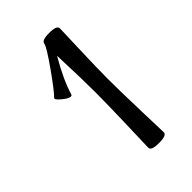

<svg xmlns="http://www.w3.org/2000/svg" viewBox="-220 -813 907 907"><g transform="rotate(-45 233.5 -359.5)"><path d="M338.9 -11.7Q338.9 8.3 287.1 8.3Q235.4 8.3 235.4 -11.7Q235.4 -11.2 239.7 -154.8Q244.1 -298.3 244.1 -376Q244.1 -454.1 237.8 -624Q178.7 -522.9 156.2 -447.3Q154.3 -441.4 147.5 -441.4Q136.7 -441.4 117.7 -455.6Q85.9 -479.5 85.9 -489.3Q85.9 -491.7 88.4 -494.1Q109.4 -514.2 170.9 -600.6Q234.4 -690.9 235.4 -706.5Q236.8 -726.6 287.1 -726.6Q338.9 -726.6 338.9 -706.5Q338.9 -696.3 334.5 -571.3Q330.1 -449.2 330.1 -376Q330.1 -298.3 334.5 -154.8Q338.9 -11.2 338.9 -11.7Z"/></g></svg>

Font: Dai Banna SIL Light
Style: Bold
Weight: 700
Designer: Victor Gaultney
Foundry: SIL International
Version: Version 2.001